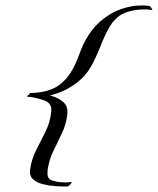

<svg xmlns="http://www.w3.org/2000/svg" viewBox="-20 -581 577 702"><path d="M225 101Q207 101 183 99.5Q159 98 137 92.5Q115 87 101 74.5Q87 62 90 40Q95 2 112 -31.5Q129 -65 146 -99Q163 -133 167 -170Q172 -202 144 -213Q116 -224 78 -228L91 -241Q153 -242 190.5 -266Q228 -290 253 -342Q260 -356 265.5 -371Q271 -386 277 -401Q291 -437 316 -470Q341 -503 380 -527.5Q419 -552 474 -560Q479 -560 486.5 -560.5Q494 -561 502 -561Q512 -561 520 -560Q528 -559 530 -557Q532 -554 534.5 -550Q537 -546 537 -544Q518 -548 491 -546Q453 -543 427 -529.5Q401 -516 381 -484Q363 -452 348 -413.5Q333 -375 314 -340Q295 -305 265 -282Q221 -246 162 -232Q189 -226 209.5 -209.5Q230 -193 226 -162Q222 -126 206 -93Q190 -60 174.5 -27.5Q159 5 154 41Q151 69 164.5 76Q178 83 200 85Q203 85 207.5 85.5Q212 86 217 86Q224 86 231 85.5Q238 85 243 84Q240 91 234.5 96Q229 101 225 101Z"/></svg>

Font: Italianno
Style: Regular
Weight: 400
Designer: Robert E. Leuschke
Foundry: Robert E. Leuschke
Version: Version 1.100; ttfautohint (v1.8.3)